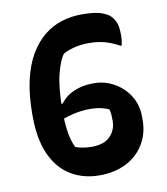

<svg xmlns="http://www.w3.org/2000/svg" viewBox="-83 -790 766 879"><g transform="rotate(-10 300.0 -350.0)"><path d="M354 -720Q418 -720 447.5 -709Q477 -698 487 -687Q498 -677 507.5 -657.5Q517 -638 517 -599Q517 -592 517 -586.5Q517 -581 516.5 -576Q516 -571 515 -566Q514 -561 513.5 -557Q513 -553 512 -548H506Q471 -567 438.5 -576Q406 -585 362 -585Q330 -585 299 -577.5Q268 -570 246 -558Q226 -535 209.5 -471.5Q193 -408 193 -302V-295Q193 -252 197 -218.5Q201 -185 208 -162Q215 -139 222 -127Q239 -121 258 -118Q277 -115 298 -115Q354 -115 382.5 -144Q411 -173 411 -215V-222Q411 -236 410 -246.5Q409 -257 406 -269Q391 -277 368.5 -282Q346 -287 319 -287Q278 -287 236 -277Q194 -267 152 -247V-333H229L183 -307Q209 -356 253 -378Q297 -400 355 -400Q406 -400 449.5 -375.5Q493 -351 520 -308.5Q547 -266 547 -210V-197Q547 -133 517 -83.5Q487 -34 433.5 -7Q380 20 310 20Q234 20 176 -15.5Q118 -51 86 -122Q54 -193 54 -301V-309Q54 -398 69.5 -466Q85 -534 113.5 -582.5Q142 -631 179.5 -661.5Q217 -692 261.5 -706Q306 -720 354 -720Z"/></g></svg>

Font: Recursive Monospace Casual
Style: Bold
Weight: 700
Version: Version 1.047